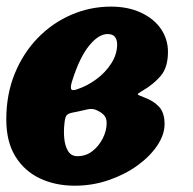

<svg xmlns="http://www.w3.org/2000/svg" viewBox="-22 -558 599 595"><path d="M-2.5 -188Q-2.5 -266 23.8 -330Q50 -394 95.2 -440.5Q140.5 -487 199 -512.2Q257.5 -537.5 322 -537.5Q374.5 -537.5 414.5 -519Q454.5 -500.5 476.5 -468.8Q498.5 -437 498.5 -397Q498.5 -349.5 476.2 -323Q454 -296.5 417.5 -275.5Q403.5 -267.5 405 -265.2Q406.5 -263 426.5 -255.5Q454.5 -245 471.2 -226.8Q488 -208.5 488 -173.5Q488 -141 465.5 -107.2Q443 -73.5 404 -45.2Q365 -17 314.8 0.2Q264.5 17.5 209.5 17.5Q150 17.5 102 -5Q54 -27.5 25.8 -73Q-2.5 -118.5 -2.5 -188ZM216 -281Q248.5 -291.5 277 -312.8Q305.5 -334 323.2 -362Q341 -390 341 -420.5Q341 -435 334 -443.8Q327 -452.5 311.5 -452.5Q283.5 -452.5 254.2 -416.5Q225 -380.5 202.5 -310Q196 -290.5 198.2 -283Q200.5 -275.5 216 -281ZM246.5 -218.5Q234.5 -215.5 222.2 -213Q210 -210.5 200 -208.5Q187 -205.5 183 -198.5Q179 -191.5 177.5 -173Q175 -151.5 177.2 -128.5Q179.5 -105.5 189 -89.8Q198.5 -74 218 -74Q244.5 -74 264.8 -90Q285 -106 296.8 -129.8Q308.5 -153.5 308.5 -176.5Q308.5 -193 299.5 -202Q290.5 -211 276.5 -217Q263 -223 246.5 -218.5Z"/></svg>

Font: Besley* Narrow Heavy
Style: Italic
Weight: 800
Width: 4
Italic angle: -13°
Designer: Owen Earl
Foundry: indestructible type*
Version: Version 3.000; ttfautohint (v1.8.3)